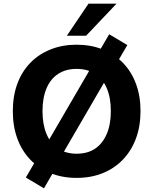

<svg xmlns="http://www.w3.org/2000/svg" viewBox="-20 -960 836 1048"><path d="M398 11Q320 11 255.5 -15Q191 -41 145 -89Q99 -137 74.5 -204Q50 -271 50 -353Q50 -436 74.5 -502.5Q99 -569 145 -616.5Q191 -664 255.5 -690Q320 -716 398 -716Q477 -716 541 -690Q605 -664 651 -617Q697 -570 722 -503Q747 -436 747 -354Q747 -271 722 -204Q697 -137 651 -89Q605 -41 541 -15Q477 11 398 11ZM398 -121Q458 -121 499 -148.5Q540 -176 562.5 -228.5Q585 -281 585 -353Q585 -426 563 -478Q541 -530 499 -557Q457 -584 398 -584Q340 -584 298 -557Q256 -530 234 -478Q212 -426 212 -353Q212 -281 234 -228.5Q256 -176 298 -148.5Q340 -121 398 -121ZM220 68 121 9 190 -109 236 -177 480 -596 507 -655 576 -773 675 -714 606 -596 559 -528 316 -110 289 -51ZM345 -765 463 -940H616L450 -765Z"/></svg>

Font: Nunito Sans 12pt ExtraBold
Style: Regular
Weight: 800
Designer: Vernon Adams
Foundry: Vernon Adams
Version: Version 3.101;gftools[0.9.27]